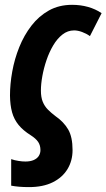

<svg xmlns="http://www.w3.org/2000/svg" viewBox="-20 -575 437 788"><path d="M99.1 192.9Q77.1 192.9 59.1 191.4Q41 189.9 25.9 187V78.1Q40 83 55.7 85.4Q71.3 87.9 84 87.9Q104.5 87.9 118.4 81.8Q132.3 75.7 139.2 64.9Q146 54.2 146 41Q146 21.5 136.7 7.6Q127.4 -6.3 106 -20Q74.7 -39.6 56.2 -62.3Q37.6 -85 29.5 -114.3Q21.5 -143.6 21 -183.1Q21 -230 30.3 -281.5Q39.6 -333 59.1 -381.6Q78.6 -430.2 108.9 -469.5Q139.2 -508.8 180.7 -532Q222.2 -555.2 275.9 -555.2Q310.5 -555.2 341.1 -546.6Q371.6 -538.1 397 -521L349.1 -426.8Q334 -437.5 316.7 -443.8Q299.3 -450.2 284.2 -450.2Q257.8 -450.2 236.3 -433.3Q214.8 -416.5 198.5 -388.9Q182.1 -361.3 170.9 -328.4Q159.7 -295.4 153.8 -262.7Q147.9 -230 147.9 -203.1Q147.9 -175.8 155.5 -157.2Q163.1 -138.7 176.8 -125Q190.4 -111.3 208 -98.1Q241.7 -74.7 259.8 -43.7Q277.8 -12.7 277.8 41Q277.8 84.5 257.1 118.9Q236.3 153.3 196.5 173.1Q156.7 192.9 99.1 192.9Z"/></svg>

Font: Open Sans Condensed
Style: Italic
Weight: 400
Width: 3
Italic angle: -12°
Designer: Monotype Design Team
Foundry: Monotype Imaging Inc.
Version: Version 3.000